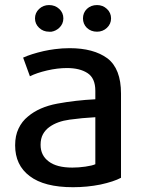

<svg xmlns="http://www.w3.org/2000/svg" viewBox="-20 -744 575 774"><path d="M467.8 -27.3Q467.8 -112.3 467.8 -367.2Q467.8 -466.8 413.1 -508.8Q357.4 -549.8 260.7 -549.8Q230.5 -549.8 201.2 -545.9Q178.7 -543 156.2 -538.1Q105.5 -526.4 73.2 -511.7Q82 -487.3 100.6 -436.5Q127.9 -450.2 169.9 -460Q211.9 -469.7 250 -469.7Q301.8 -469.7 333 -449.2Q364.3 -428.7 364.3 -377.9Q364.3 -366.2 364.3 -343.8Q284.2 -339.8 210.9 -326.2Q137.7 -312.5 92.8 -274.4Q68.4 -254.9 54.7 -225.6Q41 -197.3 41 -158.2Q41 -78.1 99.6 -34.2Q158.2 10.7 274.4 10.7Q331.1 10.7 384.8 0Q438.5 -11.7 467.8 -27.3ZM364.3 -82Q351.6 -76.2 324.2 -72.3Q296.9 -68.4 271.5 -68.4Q209 -68.4 176.8 -92.8Q143.6 -117.2 143.6 -160.2Q143.6 -185.5 153.3 -203.1Q163.1 -220.7 179.7 -232.4Q210.9 -254.9 260.7 -261.7Q310.5 -268.6 364.3 -271.5Q364.3 -208 364.3 -82ZM235.4 -669.9Q235.4 -692.4 218.8 -708Q202.1 -723.6 177.7 -723.6Q154.3 -723.6 137.7 -708Q121.1 -692.4 121.1 -669.9Q121.1 -647.5 137.7 -631.8Q154.3 -616.2 177.7 -616.2Q182.6 -616.2 187.5 -616.2Q205.1 -619.1 218.8 -631.8Q235.4 -647.5 235.4 -669.9ZM427.7 -669.9Q427.7 -692.4 411.1 -708Q394.5 -723.6 371.1 -723.6Q346.7 -723.6 330.1 -708Q314.5 -692.4 314.5 -669.9Q314.5 -647.5 330.1 -631.8Q346.7 -616.2 371.1 -616.2Q394.5 -616.2 411.1 -631.8Q427.7 -647.5 427.7 -669.9Z"/></svg>

Font: DaxlinePro-Medium
Style: Medium
Weight: 400
Designer: Hans Reichel
Version: Version 7.502; 2006